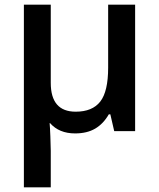

<svg xmlns="http://www.w3.org/2000/svg" viewBox="-20 -560 679 820"><path d="M196.8 -206.1Q196.8 -83 303.2 -83Q374.5 -83 408.2 -126.2Q441.9 -169.4 441.9 -271V-540H557.1V0H467.8L451.2 -71.8H444.8Q421.4 -31.2 386.5 -10.7Q351.6 9.8 300.8 9.8Q232.4 9.8 193.8 -34.2H191.9Q193.4 -20.5 195.1 22.9Q196.8 66.4 196.8 84V240.2H82V-540H196.8Z"/></svg>

Font: TypoPRO Open Sans
Style: Regular
Weight: 600
Foundry: Ascender Corporation
Version: Version 1.10